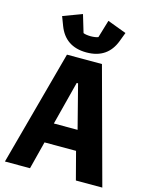

<svg xmlns="http://www.w3.org/2000/svg" viewBox="-137 -1038 875 1124"><g transform="rotate(15 300.0 -476.0)"><path d="M595.2 0 405.9 -698.2H193.9L5 0H157L199.9 -168H391L435 0ZM108 -909.1 128.9 -854C157 -780.9 212 -740.1 300.1 -740.1C388.1 -740.1 442.8 -780.9 470.9 -854L491.8 -909.1L377.1 -952.1L345.2 -845.2C337 -840.9 317.1 -838.1 300.1 -838.1C283 -838.1 263.1 -840.9 255 -845.2L223 -952.1ZM224.1 -289.1 291.9 -552.9H300.1L367.9 -289.1Z"/></g></svg>

Font: Margiela Mono Bold
Style: Regular
Weight: 700
Designer: Mike Abbink, Paul van der Laan, Pieter van Rosmalen
Foundry: Bold Monday
Version: Version 2.003 2021